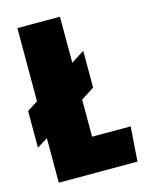

<svg xmlns="http://www.w3.org/2000/svg" viewBox="-99 -683 567 745"><g transform="rotate(-15 185.0 -310.5)"><path d="M360 0H44V-179L1 -152V-300L44 -327V-621H215V-436L268 -470V-322L215 -288V-139H370Z"/></g></svg>

Font: Passion One
Style: Regular
Weight: 400
Designer: Alejandro Lo Celso
Foundry: Fontstage
Version: Version 1.001